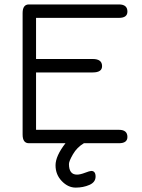

<svg xmlns="http://www.w3.org/2000/svg" viewBox="-20 -646 642 866"><path d="M142.6 -319.3V-60.5H516.6Q554.7 -60.5 554.7 -28.3Q554.7 0 516.6 0H358.4Q327.1 18.6 309.1 49.8Q291 81.1 291 93.8Q291 141.6 327.1 141.6Q341.8 141.6 363.3 133.3Q384.8 125 391.6 125Q411.1 125 411.1 150.4Q411.1 175.8 383.3 188Q355.5 200.2 321.3 200.2Q287.1 200.2 258.8 170.9Q230.5 141.6 230.5 99.6Q230.5 57.6 275.4 0H110.4Q82 0 82 -39.1V-586.9Q82 -626 110.4 -626H516.6Q554.7 -626 554.7 -593.8Q554.7 -565.4 516.6 -565.4H142.6V-379.9H398.4Q440.4 -379.9 440.4 -347.7Q440.4 -319.3 398.4 -319.3Z"/></svg>

Font: Jura
Style: Medium
Weight: 500
Version: Version 2.6.1